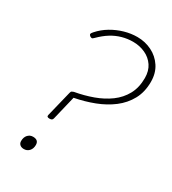

<svg xmlns="http://www.w3.org/2000/svg" viewBox="-214 -1002 1009 1128"><g transform="rotate(30 290.0 -438.0)"><path d="M171 -216Q162 -216 157.5 -219.5Q153 -223 155 -231L198 -406Q200 -416 205.5 -419Q211 -422 217 -424Q280 -435 338 -456Q396 -477 441 -510Q486 -543 512 -590.5Q538 -638 538 -703Q538 -751 515.5 -784.5Q493 -818 455 -835.5Q417 -853 372 -853Q335 -853 299 -843Q263 -833 230 -812.5Q197 -792 164 -759Q155 -749 149 -750Q143 -751 136 -756Q129 -763 130.5 -768.5Q132 -774 141 -784Q171 -818 210.5 -841.5Q250 -865 293.5 -877.5Q337 -890 380 -890Q433 -890 478.5 -867.5Q524 -845 552 -802.5Q580 -760 580 -701Q580 -632 551.5 -580Q523 -528 474.5 -491Q426 -454 363.5 -430Q301 -406 233 -393L194 -231Q192 -223 187 -219.5Q182 -216 171 -216ZM130 14Q113 14 103 5Q93 -4 93 -19Q93 -45 107 -60.5Q121 -76 142 -76Q161 -76 170.5 -67.5Q180 -59 180 -42Q180 -17 166 -1.5Q152 14 130 14Z"/></g></svg>

Font: Playwrite IS Thin
Style: Regular
Weight: 250
Designer: Veronika Burian, José Scaglione
Foundry: TypeTogether
Version: Version 1.002